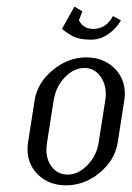

<svg xmlns="http://www.w3.org/2000/svg" viewBox="-20 -556 396 576"><path d="M62.5 -108.9Q62.5 -118.2 64 -127.9L84 -255.9Q92.3 -307.6 138.2 -345.7Q184.1 -383.8 238.8 -383.8Q289.1 -383.8 321.8 -352.8Q354.5 -321.8 354.5 -274.9Q354.5 -265.6 353 -255.9L333 -127.9Q324.7 -75.7 279.1 -37.8Q233.4 0 178.2 0Q127.9 0 95.2 -31Q62.5 -62 62.5 -108.9ZM119.1 -107.9Q119.1 -74.7 137 -53.5Q154.8 -32.2 183.1 -32.2Q214.8 -32.2 242.4 -60.8Q270 -89.4 275.9 -127.9L295.9 -255.9Q297.4 -264.6 297.4 -273.4Q297.4 -306.6 279.3 -329.3Q261.2 -352.1 233.9 -352.1Q201.2 -352.1 174.6 -324.2Q147.9 -296.4 141.1 -255.9L121.1 -127.9Q119.1 -114.3 119.1 -107.9ZM166 -469.2 203.1 -536.1 227.1 -522 216.8 -495.1Q230 -469.2 259.8 -469.2Q298.3 -469.2 318.8 -507.8L342.8 -495.1Q328.1 -469.2 304 -453.1Q279.8 -437 253.9 -437Q225.1 -437 207.5 -443.4Q189.9 -449.7 166 -469.2Z"/></svg>

Font: Gawaa
Style: Italic
Weight: 400
Designer: T. Christopher White
Version: Version 1.0